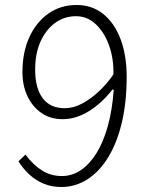

<svg xmlns="http://www.w3.org/2000/svg" viewBox="-20 -736 566 770"><path d="M226 14Q188 14 156 1Q124 -12 98.5 -35.5Q73 -59 54 -89L82 -116Q112 -76 147.5 -53Q183 -30 228 -30Q269 -30 304 -53.5Q339 -77 366.5 -121Q394 -165 412 -229Q430 -293 436 -375L432 -378Q387 -321 335.5 -289.5Q284 -258 231 -258Q182 -258 146 -283Q110 -308 90 -350.5Q70 -393 70 -447Q70 -526 97.5 -586.5Q125 -647 174 -681.5Q223 -716 287 -716Q349 -716 394 -680Q439 -644 463.5 -579Q488 -514 488 -428Q488 -326 468.5 -244Q449 -162 413.5 -104.5Q378 -47 330 -16.5Q282 14 226 14ZM240 -302Q274 -302 309 -320.5Q344 -339 377 -370Q410 -401 435 -438Q436 -503 417 -555Q398 -607 364 -639Q330 -671 285 -671Q238 -671 201 -644Q164 -617 142.5 -569.5Q121 -522 121 -456Q121 -383 151 -342.5Q181 -302 240 -302Z"/></svg>

Font: Literata ExtraLight
Style: Italic
Weight: 250
Italic angle: -2°
Designer: Latin by Veronika Burian and Jose Scaglione. Greek by Irene Vlachou. Cyrillic by Vera Evstafieva
Foundry: TypeTogether
Version: Version 3.002